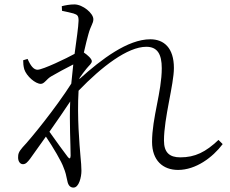

<svg xmlns="http://www.w3.org/2000/svg" viewBox="-20 -802 1040 870"><path d="M212 -456C240 -472 276 -492 312 -510L303 -423C235 -316 122 -176 82 -134C64 -113 62 -104 62 -88C62 -71 71 -58 84 -58C97 -58 105 -68 116 -82L188 -183C220 -136 260 -68 268 -43C277 -22 280 -7 285 17C289 39 299 48 313 48C338 48 349 0 349 -28C349 -49 347 -68 345 -90C340 -149 329 -271 336 -391C441 -500 558 -590 643 -590C693 -590 713 -557 713 -493C713 -386 669 -268 669 -159C669 -75 718 -32 787 -32C867 -32 943 -88 989 -149L970 -168C912 -113 864 -89 797 -89C748 -89 723 -111 723 -165C723 -268 768 -419 768 -494C768 -585 723 -624 661 -624C559 -624 440 -534 340 -444V-448C351 -464 362 -479 372 -491C384 -506 396 -514 396 -525C396 -536 375 -554 360 -564C368 -601 376 -630 380 -645C391 -687 403 -695 403 -715C403 -742 355 -782 317 -782C296 -782 276 -778 260 -774L261 -753C282 -749 301 -744 313 -741C331 -735 336 -731 336 -708C335 -678 327 -625 318 -558C284 -539 174 -486 150 -486C133 -486 119 -503 105 -535L85 -529C85 -516 86 -502 90 -488C100 -457 140 -422 165 -422C181 -422 191 -444 212 -456ZM298 -342C294 -247 300 -147 300 -96C299 -82 295 -81 287 -91C272 -110 234 -163 204 -205C237 -252 271 -301 298 -342Z"/></svg>

Font: Noto Serif CJK KR Light
Style: Regular
Weight: 300
Designer: Ryoko NISHIZUKA 西塚涼子 (kana & ideographs); Frank Grießhammer (Latin, Greek & Cyrillic); Wenlong ZHANG 张文龙 (bopomofo); San
Foundry: Adobe
Version: Version 2.001;hotconv 1.1.0;makeotfexe 2.6.0